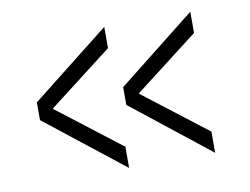

<svg xmlns="http://www.w3.org/2000/svg" viewBox="-59 -612 839 644"><g transform="rotate(-10 360.0 -290.0)"><path d="M625 -458 408.2 -291V-289.1L625 -122.1V-49.8L359.4 -259.8V-320.3L625 -530.3ZM332 -458 115.2 -291V-289.1L332 -122.1V-49.8L65.4 -259.8V-320.3L332 -530.3Z"/></g></svg>

Font: Mgen+ 1c regular
Style: Regular
Weight: 400
Designer: [Source Han Sans]
Ryoko NISHIZUKA  (kana & ideographs); Paul D. Hunt (Latin, Greek & Cyrillic); Wenlong ZHANG  (bopomofo
Version: Version 1.059.20150602